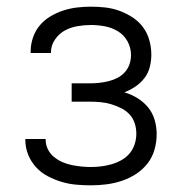

<svg xmlns="http://www.w3.org/2000/svg" viewBox="-20 -548 540 576"><path d="M253 8Q231 8 208.5 6Q186 4 164.5 -2.5Q143 -9 123 -19.5Q103 -30 88 -46.5Q73 -63 64.5 -84Q56 -105 56 -128V-131H117V-129Q117 -114 123.5 -100.5Q130 -87 141.5 -77.5Q153 -68 166.5 -62Q180 -56 194.5 -53Q209 -50 223.5 -48.5Q238 -47 253 -47Q269 -47 284.5 -49Q300 -51 315.5 -55.5Q331 -60 345 -68Q359 -76 369 -88Q379 -100 384 -115.5Q389 -131 389 -147Q389 -163 384 -178.5Q379 -194 368 -205.5Q357 -217 342.5 -224Q328 -231 313 -235.5Q298 -240 282 -241.5Q266 -243 250 -243H195V-298H250Q264 -298 278 -299.5Q292 -301 306 -304.5Q320 -308 332.5 -314.5Q345 -321 354.5 -331.5Q364 -342 368.5 -355.5Q373 -369 373 -383Q373 -405 362.5 -424Q352 -443 334 -454Q316 -465 295 -469Q274 -473 253 -473Q233 -473 212.5 -469.5Q192 -466 174.5 -456.5Q157 -447 145 -429.5Q133 -412 133 -392V-389H72V-394Q72 -415 79 -435.5Q86 -456 99.5 -472Q113 -488 131.5 -499Q150 -510 170 -516.5Q190 -523 211 -525.5Q232 -528 253 -528Q275 -528 296.5 -525.5Q318 -523 338.5 -515.5Q359 -508 377.5 -496Q396 -484 409 -466.5Q422 -449 428 -427.5Q434 -406 434 -384Q434 -366 429.5 -347.5Q425 -329 413.5 -314Q402 -299 386.5 -288.5Q371 -278 353 -271Q374 -265 392.5 -253.5Q411 -242 424.5 -225.5Q438 -209 444 -188Q450 -167 450 -146Q450 -122 443.5 -99Q437 -76 422.5 -57.5Q408 -39 388 -26Q368 -13 345.5 -5.5Q323 2 299.5 5Q276 8 253 8Z"/></svg>

Font: Iosevka Light
Style: Regular
Weight: 300
Monospace: yes
Designer: Belleve Invis
Foundry: Belleve Invis
Version: Version 32.5.0; ttfautohint (v1.8.4)